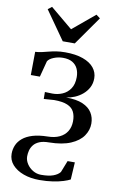

<svg xmlns="http://www.w3.org/2000/svg" viewBox="-111 -856 721 1171"><g transform="rotate(10 249.5 -271.0)"><path d="M219.5 255Q164.5 255 120.8 239Q77 223 51.2 194Q25.5 165 25.5 126Q25.5 98.5 36 73.5Q46.5 48.5 70 28.8Q93.5 9 131.2 -2.5Q169 -14 223.5 -15Q267 -15.5 297.2 -30Q327.5 -44.5 343.5 -70.8Q359.5 -97 360 -132.5Q360.5 -166.5 348.5 -191Q336.5 -215.5 306.8 -228.2Q277 -241 224.5 -241L160.5 -236.5L160 -279.5L206 -278Q238.5 -277.5 268 -290Q297.5 -302.5 316.5 -330.2Q335.5 -358 335.5 -402.5Q335.5 -431.5 324.8 -454.5Q314 -477.5 291.5 -490.8Q269 -504 233 -504Q203.5 -504 176.2 -493Q149 -482 139.5 -466L113.5 -366.5H57.5L59 -510.5Q79.5 -511.5 99.2 -516Q119 -520.5 140 -526Q161 -531.5 185.5 -535.5Q210 -539.5 240.5 -539.5Q306 -539.5 351 -523.2Q396 -507 419 -478.5Q442 -450 442 -413.5Q442 -381.5 428.8 -356.5Q415.5 -331.5 393.8 -313Q372 -294.5 345.8 -283.5Q319.5 -272.5 293.5 -269Q357.5 -269 396.8 -252Q436 -235 454.2 -205.5Q472.5 -176 472.5 -138.5Q472.5 -98 448 -62.2Q423.5 -26.5 371.5 -4.2Q319.5 18 238 19Q202 19 179 28.8Q156 38.5 143.5 54.5Q131 70.5 126.2 89Q121.5 107.5 121.5 125.5Q121.5 149.5 135.8 171.8Q150 194 173.5 208Q197 222 224.5 222Q271 222 299.2 211.8Q327.5 201.5 341 184L369.5 111.5H414.5L408 218.5Q393.5 226.5 366.5 235Q339.5 243.5 302.2 249.2Q265 255 219.5 255ZM213.5 -603 89 -780 113 -798.5 250.5 -684 388 -798.5 412.5 -780 288 -603Z"/></g></svg>

Font: Merriweather 96pt
Style: Regular
Weight: 400
Version: Version 2.100